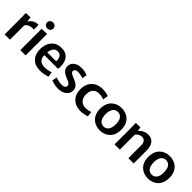

<svg xmlns="http://www.w3.org/2000/svg" viewBox="272 -2019 3311 3311"><g transform="rotate(45 1927.5 -363.0)"><path d="M62 0V-362Q62 -413 61 -450Q60 -487 59 -520L170 -524L181 -436H184Q212 -480 255 -507Q298 -534 360 -530V-416Q308 -421 264 -406.5Q220 -392 191 -352V0Z M445 -520 574 -524V0H445ZM509 -593Q478 -593 455.5 -613Q433 -633 433 -665Q433 -697 455.5 -717Q478 -737 509 -737Q540 -737 562.5 -717Q585 -697 585 -665Q585 -633 562.5 -613Q540 -593 509 -593Z M936 11Q849 11 790.5 -21.5Q732 -54 702.5 -114Q673 -174 673 -256Q673 -312 688.5 -361.5Q704 -411 735.5 -449.5Q767 -488 814 -509.5Q861 -531 923 -531Q986 -531 1030 -508Q1074 -485 1099.5 -444Q1125 -403 1133 -348.5Q1141 -294 1132 -232H742L810 -282Q793 -219 806 -175Q819 -131 857.5 -108Q896 -85 954 -85Q994 -85 1033 -93.5Q1072 -102 1099 -110L1113 -21Q1077 -7 1029.5 2Q982 11 936 11ZM743 -301H1018Q1019 -306 1019 -310Q1019 -314 1019 -316Q1019 -353 1009 -381Q999 -409 976.5 -425.5Q954 -442 918 -442Q876 -442 848.5 -417Q821 -392 809.5 -353Q798 -314 803 -270Z M1370 11Q1326 11 1281.5 1.5Q1237 -8 1206 -21L1222 -109Q1239 -103 1264 -96.5Q1289 -90 1317 -85.5Q1345 -81 1371 -81Q1414 -81 1436 -98Q1458 -115 1458 -141Q1458 -162 1443 -176.5Q1428 -191 1404.5 -201.5Q1381 -212 1354 -223Q1322 -236 1290 -254.5Q1258 -273 1236.5 -302Q1215 -331 1215 -377Q1215 -425 1240 -459Q1265 -493 1310 -512Q1355 -531 1413 -531Q1454 -531 1493 -522.5Q1532 -514 1559 -502L1544 -414Q1529 -420 1507.5 -425.5Q1486 -431 1462 -435Q1438 -439 1417 -439Q1381 -439 1360 -424.5Q1339 -410 1339 -384Q1339 -366 1352.5 -353Q1366 -340 1388 -330Q1410 -320 1435 -309Q1469 -296 1503 -277.5Q1537 -259 1560 -229Q1583 -199 1583 -150Q1583 -101 1556 -65Q1529 -29 1481.5 -9Q1434 11 1370 11Z M1918 11Q1838 11 1778.5 -21Q1719 -53 1686 -113Q1653 -173 1653 -258Q1653 -338 1685 -399.5Q1717 -461 1779 -496Q1841 -531 1931 -531Q1964 -531 2002 -524.5Q2040 -518 2071 -505L2057 -410Q2035 -419 2003 -425.5Q1971 -432 1937 -432Q1889 -432 1855 -411.5Q1821 -391 1803 -353Q1785 -315 1785 -261Q1785 -205 1806 -167Q1827 -129 1863 -109Q1899 -89 1944 -89Q1980 -89 2012 -96.5Q2044 -104 2065 -110L2076 -17Q2050 -6 2005.5 2.5Q1961 11 1918 11Z M2390 11Q2339 11 2293 -5Q2247 -21 2211 -54Q2175 -87 2153.5 -138.5Q2132 -190 2132 -260Q2132 -330 2153.5 -381.5Q2175 -433 2211 -466Q2247 -499 2293 -515Q2339 -531 2390 -531Q2440 -531 2486.5 -515Q2533 -499 2569 -466Q2605 -433 2626 -381.5Q2647 -330 2647 -260Q2647 -190 2626 -138.5Q2605 -87 2569 -54Q2533 -21 2486.5 -5Q2440 11 2390 11ZM2390 -83Q2420 -83 2443 -95Q2466 -107 2482 -129Q2498 -151 2506 -184Q2514 -217 2514 -260Q2514 -303 2506 -336Q2498 -369 2482 -391Q2466 -413 2443 -425Q2420 -437 2390 -437Q2360 -437 2337 -425Q2314 -413 2298 -391Q2282 -369 2273.5 -336Q2265 -303 2265 -260Q2265 -217 2273.5 -184Q2282 -151 2298 -129Q2314 -107 2337 -95Q2360 -83 2390 -83Z M2743 -362Q2743 -407 2742.5 -446Q2742 -485 2740 -520L2851 -524L2860 -454H2864Q2881 -470 2906.5 -488Q2932 -506 2965 -518.5Q2998 -531 3038 -531Q3079 -531 3110.5 -517Q3142 -503 3164 -475.5Q3186 -448 3197.5 -407.5Q3209 -367 3209 -315V0H3080V-311Q3080 -344 3072 -366.5Q3064 -389 3051 -402.5Q3038 -416 3021.5 -422Q3005 -428 2988 -428Q2962 -428 2940.5 -419Q2919 -410 2902 -396.5Q2885 -383 2872 -369V0H2743Z M3564 11Q3513 11 3467 -5Q3421 -21 3385 -54Q3349 -87 3327.5 -138.5Q3306 -190 3306 -260Q3306 -330 3327.5 -381.5Q3349 -433 3385 -466Q3421 -499 3467 -515Q3513 -531 3564 -531Q3614 -531 3660.5 -515Q3707 -499 3743 -466Q3779 -433 3800 -381.5Q3821 -330 3821 -260Q3821 -190 3800 -138.5Q3779 -87 3743 -54Q3707 -21 3660.5 -5Q3614 11 3564 11ZM3564 -83Q3594 -83 3617 -95Q3640 -107 3656 -129Q3672 -151 3680 -184Q3688 -217 3688 -260Q3688 -303 3680 -336Q3672 -369 3656 -391Q3640 -413 3617 -425Q3594 -437 3564 -437Q3534 -437 3511 -425Q3488 -413 3472 -391Q3456 -369 3447.5 -336Q3439 -303 3439 -260Q3439 -217 3447.5 -184Q3456 -151 3472 -129Q3488 -107 3511 -95Q3534 -83 3564 -83Z"/></g></svg>

Font: Murecho Thin Medium
Style: Regular
Weight: 500
Version: Version 1.010